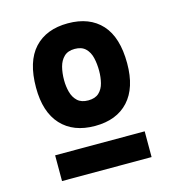

<svg xmlns="http://www.w3.org/2000/svg" viewBox="-86 -783 612 675"><g transform="rotate(-15 220.5 -445.0)"><path d="M220.8 -336.5Q142 -336.5 98.2 -383.9Q54.5 -431.2 54.5 -520.2Q54.5 -615 98.2 -662.5Q142 -710 220.8 -710Q299.5 -710 342.9 -662.5Q386.2 -615 386.2 -520.2Q386.2 -431.2 342.9 -383.9Q299.5 -336.5 220.8 -336.5ZM57.8 -179.5V-273.2H383.8V-179.5ZM220.8 -429.5Q246 -429.5 259.9 -442.5Q273.8 -455.5 279 -476.5Q284.2 -497.5 284.2 -520.2Q284.2 -546 279 -567.9Q273.8 -589.8 259.9 -603.2Q246 -616.8 220.8 -616.8Q195.8 -616.8 181.8 -603.2Q167.8 -589.8 162.1 -567.9Q156.5 -546 156.5 -520.2Q156.5 -497.5 162.1 -476.5Q167.8 -455.5 181.8 -442.5Q195.8 -429.5 220.8 -429.5Z"/></g></svg>

Font: Haskoy
Style: Regular
Weight: 400
Designer: Ertekin Erdin
Foundry: Ertekin Erdin
Version: Version 1.500